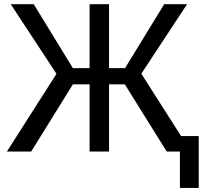

<svg xmlns="http://www.w3.org/2000/svg" viewBox="-20 -731 978 926"><path d="M582 -324.2H505.9V0H412.1V-324.2H331.5L130.4 0H13.2L252.4 -375L31.7 -710.9H142.6L331.5 -402.3H412.1V-710.9H505.9V-402.3H583L772 -710.9H882.3L661.6 -375.5L900.9 0H784.2ZM938.5 175.3H847.7V-74.7H938.5Z"/></svg>

Font: Noboto
Style: Regular
Weight: 400
Designer: Google
Version: Version 2.001101; 2014